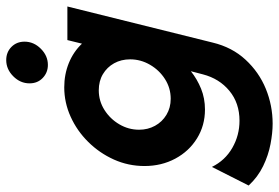

<svg xmlns="http://www.w3.org/2000/svg" viewBox="-190 -490 866 595"><g transform="rotate(-90 242.5 -193.0)"><path d="M156.2 219.4Q127.8 219.4 93.1 212.8Q58.3 206.2 24.7 189.9Q-9 173.6 -35.4 145.1L22.2 31.2Q42.4 72.2 81.2 94.4Q120.1 116.7 165.3 116.7Q220.1 116.7 258 85.4Q295.8 54.2 309 3.5L318.8 -34Q294.4 -14.6 264.6 -2.4Q234.7 9.7 200 9.7Q150.7 9.7 110.8 -14.9Q70.8 -39.6 47.9 -82.3Q25 -125 25 -177.8Q25 -227.8 45.1 -272.6Q65.3 -317.4 99.7 -352.1Q134 -386.8 177.8 -406.6Q221.5 -426.4 268.8 -426.4Q309 -426.4 344.1 -412.2Q379.2 -397.9 404.2 -371.5L415.3 -416.7H519.4L407.6 33.3Q393.1 93.8 354.5 135.4Q316 177.1 264.2 198.3Q212.5 219.4 156.2 219.4ZM233.3 -96.5Q266.7 -96.5 294.4 -114.2Q322.2 -131.9 338.9 -160.8Q355.6 -189.6 355.6 -222.2Q355.6 -250 343.4 -271.9Q331.2 -293.8 309.7 -306.6Q288.2 -319.4 259.7 -319.4Q226.4 -319.4 198.6 -301.7Q170.8 -284 154.2 -255.6Q137.5 -227.1 137.5 -194.4Q137.5 -167.4 149.7 -145.1Q161.8 -122.9 183.7 -109.7Q205.6 -96.5 233.3 -96.5ZM338.4 -477.1Q314.6 -477.1 297.9 -493.1Q281.2 -509 281.2 -534Q281.2 -562.6 303.1 -584.4Q325 -606.2 353.2 -606.2Q377.8 -606.2 394.1 -590.1Q410.4 -573.9 410.4 -549.6Q410.4 -520.8 388.5 -499Q366.7 -477.1 338.4 -477.1Z"/></g></svg>

Font: Afacad
Style: Italic
Weight: 400
Italic angle: -14°
Designer: Kristian Moeller
Foundry: Dicotype
Version: Version 1.000